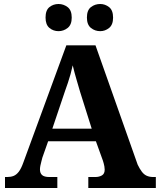

<svg xmlns="http://www.w3.org/2000/svg" viewBox="-20 -941 800 961"><path d="M5 0V-55H16Q34 -55 48 -60.5Q62 -66 74 -81.5Q86 -97 97 -128L312 -714H458L669 -117Q679 -96 690 -81.5Q701 -67 715 -61Q729 -55 747 -55H760V0H422V-55H457Q476 -55 490 -63Q504 -71 504 -92Q504 -100 502.5 -108Q501 -116 499 -123.5Q497 -131 495 -137L460 -234H221L192 -152Q190 -143 187 -132.5Q184 -122 182 -111.5Q180 -101 180 -93Q180 -74 191 -64.5Q202 -55 227 -55H267V0ZM242 -297H439L381 -481Q372 -512 362 -546Q352 -580 344 -614Q339 -591 333 -569.5Q327 -548 320 -527Q313 -506 305 -484ZM481.7 -785Q455.3 -785 435.2 -801.1Q415 -817.3 415 -853.1Q415 -890 435.2 -905.5Q455.3 -921 481.7 -921Q506 -921 526 -905.4Q546 -889.7 546 -852.8Q546 -817 526 -801Q506 -785 481.7 -785ZM272.9 -785Q247 -785 227.5 -801.1Q208 -817.3 208 -853.1Q208 -890 227.5 -905.5Q247 -921 272.9 -921Q298 -921 318.5 -905.4Q339 -889.7 339 -852.8Q339 -817 318.5 -801Q298 -785 272.9 -785Z"/></svg>

Font: Noto Serif Hentaigana EL
Style: Regular
Weight: 400
Designer: Kazuhiro Yamada
Foundry: nipponia
Version: Version 1.000